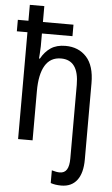

<svg xmlns="http://www.w3.org/2000/svg" viewBox="-64 -802 629 1083"><g transform="rotate(5 250.0 -260.0)"><path d="M445 -350V0V82Q445 159 414 199.5Q383 240 325 240Q290 240 265 231V159Q292 167 310 167Q337 167 350 146.5Q363 126 363 83V-231V-333Q363 -474 262 -474Q202 -474 172 -424Q142 -374 142 -279V0H60V-605H0V-670H60V-760H142V-670H315V-605H142V-532Q142 -517 140 -491Q138 -471 138 -463H143Q165 -503 198 -525Q231 -547 281 -547Q355 -547 400 -498Q445 -449 445 -350Z"/></g></svg>

Font: Noto Sans Mono UI Cond
Style: Regular
Weight: 400
Width: 3
Monospace: yes
Designer: Monotype Design team
Foundry: Monotype Imaging Inc.
Version: Version 1.000